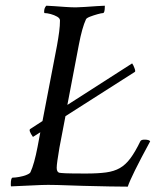

<svg xmlns="http://www.w3.org/2000/svg" viewBox="-20 -663 597 686"><path d="M97.7 -173.8Q81.1 -197.3 87.9 -202.1L131.8 -230.5L183.6 -500Q188.5 -527.3 191.4 -549.3Q194.3 -571.3 194.3 -589.8Q194.3 -597.7 184.1 -603.5Q173.8 -609.4 161.1 -612.8Q148.4 -616.2 139.6 -616.2Q137.7 -616.2 137.7 -621.1Q137.7 -634.8 145.5 -642.6Q153.3 -642.6 172.4 -641.1Q191.4 -639.6 213.4 -638.2Q235.4 -636.7 251 -636.7Q261.7 -636.7 283.2 -638.2Q304.7 -639.6 325.7 -641.1Q346.7 -642.6 354.5 -642.6V-639.6Q354.5 -616.2 347.7 -616.2Q342.8 -616.2 328.6 -612.3Q314.5 -608.4 301.8 -603.5Q289.1 -598.6 287.1 -593.8Q273.4 -564.5 261.7 -502.9L220.7 -288.1L452.1 -436.5Q456.1 -431.6 460.4 -419.9Q464.8 -408.2 461.9 -406.2L213.9 -248L192.4 -135.7Q187.5 -107.4 185.1 -89.4Q182.6 -71.3 182.6 -63.5Q182.6 -48.8 191.4 -45.9Q195.3 -44.9 213.9 -43.9Q232.4 -43 287.1 -43Q330.1 -43 358.9 -46.9Q387.7 -50.8 408.2 -62.5Q428.7 -74.2 445.8 -97.2Q462.9 -120.1 481.4 -158.2Q484.4 -164.1 496.1 -164.1Q512.7 -164.1 516.6 -158.2Q448.2 -32.2 436.5 3.9Q386.7 3.9 276.4 1Q221.7 -1 184.6 -2Q147.5 -2.9 127.9 -2L19.5 2.9Q18.6 2 18.6 -4.9Q18.6 -28.3 25.4 -28.3Q34.2 -28.3 48.3 -30.8Q62.5 -33.2 74.7 -38.1Q86.9 -43 88.9 -47.9Q102.5 -77.1 114.3 -138.7L124 -190.4Z"/></svg>

Font: Crimson Text
Style: Italic
Weight: 400
Italic angle: -11°
Designer: Sebastian Kosch
Foundry: Sebastian Kosch
Version: Version 1.100; ttfautohint (v1.8.4)